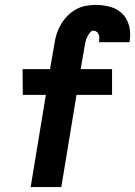

<svg xmlns="http://www.w3.org/2000/svg" viewBox="-20 -763 551 783"><path d="M105 0 167 -376H73L72 -481H184L202 -585Q205 -606 211.5 -626Q218 -646 229 -664.5Q240 -683 255.5 -698.5Q271 -714 289.5 -724.5Q308 -735 329 -739Q350 -743 370 -743Q401 -743 430 -735Q459 -727 479 -707Q499 -687 506.5 -657.5Q514 -628 509 -597L508 -591H384V-593Q385 -600 385 -608Q385 -616 382.5 -622.5Q380 -629 374 -633.5Q368 -638 361 -638Q354 -638 349 -632.5Q344 -627 340.5 -621Q337 -615 334 -608.5Q331 -602 329.5 -595Q328 -588 326.5 -581.5Q325 -575 324 -568L309 -481H437V-376H292L230 0Z"/></svg>

Font: Iosevka Extrabold Oblique
Style: Regular
Weight: 800
Italic angle: -9°
Monospace: yes
Designer: Belleve Invis
Foundry: Belleve Invis
Version: Version 32.5.0; ttfautohint (v1.8.4)